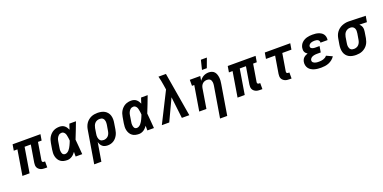

<svg xmlns="http://www.w3.org/2000/svg" viewBox="-11 -1780 6028 3019"><g transform="rotate(-20 3003.0 -271.0)"><path d="M450 8Q430 8 411 5.5Q392 3 375.5 -4.5Q359 -12 345 -24.5Q331 -37 323.5 -53.5Q316 -70 315 -89.5Q314 -109 317 -129L365 -419H261L192 0H72L141 -419H80L97 -520H563L546 -419H485L437 -129Q436 -121 436.5 -114Q437 -107 441.5 -102Q446 -97 452.5 -95Q459 -93 467 -93H485V8Z M822 8Q792 8 763.5 1.5Q735 -5 712 -21.5Q689 -38 674.5 -62.5Q660 -87 653 -115Q646 -143 647 -173Q648 -203 653 -233L670 -333Q674 -358 682 -383Q690 -408 704 -431Q718 -454 738 -473.5Q758 -493 782 -505.5Q806 -518 832 -523Q858 -528 883 -528Q907 -528 929 -521Q951 -514 967.5 -500Q984 -486 996 -467.5Q1008 -449 1017 -429Q1023 -451 1031 -474Q1039 -497 1047 -520H1157Q1131 -453 1105.5 -385Q1080 -317 1052 -250Q1059 -188 1063 -125.5Q1067 -63 1073 0H963Q963 -19 962.5 -38.5Q962 -58 963 -78Q950 -61 935 -45Q920 -29 902 -17Q884 -5 863 1.5Q842 8 822 8ZM822 -93Q841 -93 858.5 -103.5Q876 -114 889 -129Q902 -144 912 -161Q922 -178 930.5 -195.5Q939 -213 946.5 -231Q954 -249 961 -267Q960 -283 958 -300Q956 -317 953 -333Q950 -349 946.5 -365Q943 -381 934.5 -394.5Q926 -408 913 -417.5Q900 -427 883 -427Q870 -427 857 -423Q844 -419 833.5 -410.5Q823 -402 815 -390.5Q807 -379 801 -367Q795 -355 792 -342Q789 -329 787 -317L771 -217Q768 -203 767 -190Q766 -177 767 -164Q768 -151 771 -138.5Q774 -126 780 -115.5Q786 -105 797.5 -99Q809 -93 822 -93Z M1195 215 1286 -333Q1290 -359 1299.5 -385.5Q1309 -412 1325 -435.5Q1341 -459 1363.5 -477.5Q1386 -496 1411.5 -507.5Q1437 -519 1464 -523.5Q1491 -528 1518 -528Q1549 -528 1580 -522Q1611 -516 1636.5 -501.5Q1662 -487 1681 -463.5Q1700 -440 1708.5 -411Q1717 -382 1717.5 -350.5Q1718 -319 1712 -287L1696 -187Q1692 -163 1685 -139Q1678 -115 1665.5 -92.5Q1653 -70 1635.5 -50.5Q1618 -31 1595.5 -17.5Q1573 -4 1548.5 2Q1524 8 1500 8Q1476 8 1452.5 2Q1429 -4 1411.5 -19Q1394 -34 1383 -54Q1372 -74 1367 -97L1315 215ZM1468 -93Q1488 -93 1509 -101.5Q1530 -110 1544.5 -126Q1559 -142 1567 -162.5Q1575 -183 1578 -203L1595 -303Q1597 -318 1597.5 -333Q1598 -348 1596 -362Q1594 -376 1587.5 -389Q1581 -402 1570.5 -411Q1560 -420 1546 -423.5Q1532 -427 1517 -427Q1496 -427 1475 -419Q1454 -411 1438.5 -394.5Q1423 -378 1415 -357.5Q1407 -337 1403 -317L1389 -230Q1386 -214 1385 -198Q1384 -182 1386.5 -166.5Q1389 -151 1395 -137Q1401 -123 1411.5 -112.5Q1422 -102 1437 -97.5Q1452 -93 1468 -93Z M2022 8Q1992 8 1963.5 1.5Q1935 -5 1912 -21.5Q1889 -38 1874.5 -62.5Q1860 -87 1853 -115Q1846 -143 1847 -173Q1848 -203 1853 -233L1870 -333Q1874 -358 1882 -383Q1890 -408 1904 -431Q1918 -454 1938 -473.5Q1958 -493 1982 -505.5Q2006 -518 2032 -523Q2058 -528 2083 -528Q2107 -528 2129 -521Q2151 -514 2167.5 -500Q2184 -486 2196 -467.5Q2208 -449 2217 -429Q2223 -451 2231 -474Q2239 -497 2247 -520H2357Q2331 -453 2305.5 -385Q2280 -317 2252 -250Q2259 -188 2263 -125.5Q2267 -63 2273 0H2163Q2163 -19 2162.5 -38.5Q2162 -58 2163 -78Q2150 -61 2135 -45Q2120 -29 2102 -17Q2084 -5 2063 1.5Q2042 8 2022 8ZM2022 -93Q2041 -93 2058.5 -103.5Q2076 -114 2089 -129Q2102 -144 2112 -161Q2122 -178 2130.5 -195.5Q2139 -213 2146.5 -231Q2154 -249 2161 -267Q2160 -283 2158 -300Q2156 -317 2153 -333Q2150 -349 2146.5 -365Q2143 -381 2134.5 -394.5Q2126 -408 2113 -417.5Q2100 -427 2083 -427Q2070 -427 2057 -423Q2044 -419 2033.5 -410.5Q2023 -402 2015 -390.5Q2007 -379 2001 -367Q1995 -355 1992 -342Q1989 -329 1987 -317L1971 -217Q1968 -203 1967 -190Q1966 -177 1967 -164Q1968 -151 1971 -138.5Q1974 -126 1980 -115.5Q1986 -105 1997.5 -99Q2009 -93 2022 -93Z M2405 0 2659 -505 2647 -583Q2641 -621 2633.5 -659.5Q2626 -698 2616 -735H2741L2865 0H2740L2698 -360L2529 0Z M3301 215 3387 -303Q3389 -318 3390 -332.5Q3391 -347 3389 -361Q3387 -375 3381.5 -388Q3376 -401 3366.5 -410Q3357 -419 3343 -423Q3329 -427 3315 -427Q3295 -427 3275.5 -420.5Q3256 -414 3241 -400.5Q3226 -387 3217 -368Q3208 -349 3205 -330L3151 0H3031L3100 -419H3062V-520H3237L3224 -444Q3238 -464 3255 -480Q3272 -496 3292.5 -507Q3313 -518 3335 -523Q3357 -528 3379 -528Q3407 -528 3432 -519Q3457 -510 3473.5 -491Q3490 -472 3498.5 -447Q3507 -422 3510 -395.5Q3513 -369 3511 -341.5Q3509 -314 3504 -287L3421 215ZM3295 -600 3334 -757H3434L3376 -600Z M4050 8Q4030 8 4011 5.5Q3992 3 3975.5 -4.5Q3959 -12 3945 -24.5Q3931 -37 3923.5 -53.5Q3916 -70 3915 -89.5Q3914 -109 3917 -129L3965 -419H3861L3792 0H3672L3741 -419H3680L3697 -520H4163L4146 -419H4085L4037 -129Q4036 -121 4036.5 -114Q4037 -107 4041.5 -102Q4046 -97 4052.5 -95Q4059 -93 4067 -93H4085V8Z M4538 8Q4518 8 4499 5.5Q4480 3 4463.5 -4.5Q4447 -12 4433 -24.5Q4419 -37 4411.5 -53.5Q4404 -70 4403 -89.5Q4402 -109 4405 -129L4453 -419H4300L4317 -520H4743L4726 -419H4573L4525 -129Q4524 -121 4524.5 -114Q4525 -107 4529.5 -102Q4534 -97 4540.5 -95Q4547 -93 4555 -93H4573V8Z M5070 8Q5041 8 5012.5 5Q4984 2 4957 -6Q4930 -14 4906.5 -28Q4883 -42 4867 -63.5Q4851 -85 4844.5 -113Q4838 -141 4843 -170Q4846 -188 4854 -206Q4862 -224 4876.5 -237.5Q4891 -251 4908.5 -260Q4926 -269 4944 -275Q4931 -283 4919 -294.5Q4907 -306 4900.5 -321Q4894 -336 4893 -353Q4892 -370 4895 -388Q4899 -410 4910 -432Q4921 -454 4939 -471Q4957 -488 4978.5 -499.5Q5000 -511 5022.5 -517Q5045 -523 5068 -525.5Q5091 -528 5114 -528Q5140 -528 5165 -525.5Q5190 -523 5213.5 -515.5Q5237 -508 5257.5 -495.5Q5278 -483 5291.5 -464Q5305 -445 5310.5 -420.5Q5316 -396 5312 -370L5311 -366H5192L5193 -368Q5195 -382 5188.5 -395Q5182 -408 5170 -415Q5158 -422 5143.5 -424.5Q5129 -427 5114 -427Q5099 -427 5083.5 -425Q5068 -423 5053.5 -417Q5039 -411 5027 -399Q5015 -387 5012 -371Q5011 -362 5014 -353Q5017 -344 5024.5 -338Q5032 -332 5040.5 -329Q5049 -326 5058.5 -324Q5068 -322 5077.5 -321.5Q5087 -321 5097 -321H5161L5144 -220H5080Q5068 -220 5056.5 -219Q5045 -218 5033 -215.5Q5021 -213 5009.5 -209Q4998 -205 4987.5 -197.5Q4977 -190 4970 -179.5Q4963 -169 4961 -157Q4959 -144 4963.5 -133Q4968 -122 4977.5 -115Q4987 -108 4998 -103.5Q5009 -99 5021 -96.5Q5033 -94 5045.5 -93.5Q5058 -93 5071 -93Q5088 -93 5106 -95Q5124 -97 5141.5 -102.5Q5159 -108 5175.5 -118Q5192 -128 5203 -144L5302 -98Q5284 -70 5256.5 -48Q5229 -26 5198 -13.5Q5167 -1 5134.5 3.5Q5102 8 5070 8Z M5655 8Q5624 8 5593 2Q5562 -4 5536.5 -18.5Q5511 -33 5492.5 -56.5Q5474 -80 5465.5 -109Q5457 -138 5456.5 -169.5Q5456 -201 5461 -233L5478 -333Q5482 -359 5492 -385.5Q5502 -412 5519 -435Q5536 -458 5558.5 -476Q5581 -494 5607 -505Q5633 -516 5660 -522Q5687 -528 5713 -528H5731L6006 -520L5989 -419L5865 -423Q5878 -411 5888 -395.5Q5898 -380 5903 -362.5Q5908 -345 5907.5 -325.5Q5907 -306 5904 -287L5888 -187Q5883 -161 5874 -134.5Q5865 -108 5849 -84.5Q5833 -61 5810.5 -42.5Q5788 -24 5762.5 -12.5Q5737 -1 5709.5 3.5Q5682 8 5655 8ZM5656 -93Q5677 -93 5698.5 -101Q5720 -109 5735 -125.5Q5750 -142 5758.5 -162.5Q5767 -183 5770 -203L5787 -303Q5791 -325 5790.5 -346Q5790 -367 5782.5 -385Q5775 -403 5758.5 -414.5Q5742 -426 5721 -427H5707Q5686 -427 5665.5 -418Q5645 -409 5630 -393Q5615 -377 5607 -357Q5599 -337 5595 -317L5579 -217Q5576 -202 5575.5 -187Q5575 -172 5577.5 -158Q5580 -144 5586 -131Q5592 -118 5602.5 -109Q5613 -100 5627 -96.5Q5641 -93 5656 -93Z"/></g></svg>

Font: Iosevka Etoile
Style: Bold Italic
Weight: 700
Italic angle: -9°
Designer: Belleve Invis
Foundry: Belleve Invis
Version: Version 28.1.0; ttfautohint (v1.8.4)